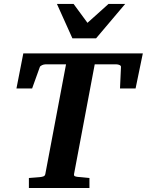

<svg xmlns="http://www.w3.org/2000/svg" viewBox="-20 -937 732 957"><path d="M655.8 -496.1H578.1L583 -603Q583.5 -609.4 575.9 -612.8Q568.4 -616.2 561 -616.2H452.1L349.1 -69.8Q347.7 -61 353.3 -58.6Q358.9 -56.2 368.2 -55.2Q377 -54.7 386.7 -53.7Q395 -52.7 405.3 -51.8L425.8 -49.8V0H124V-49.8Q133.8 -50.8 143.3 -51.3Q152.8 -51.8 161.1 -52.7Q170.4 -53.7 179.2 -54.2Q189.5 -55.2 197 -58.1Q204.6 -61 206.1 -70.8L309.1 -616.2H206.1Q202.6 -616.2 198.2 -615.2Q193.8 -614.3 189.7 -612.3Q185.5 -610.4 182.4 -607.9Q179.2 -605.5 178.2 -602.1L140.1 -496.1H62L96.2 -670.9H691.9ZM459 -746.1H340.8L263.7 -917.5H346.7L416 -823.2L521 -917.5H604Z"/></svg>

Font: Charis SIL Afr
Style: Bold Italic
Weight: 700
Italic angle: -11°
Foundry: SIL International
Version: Version 5.000